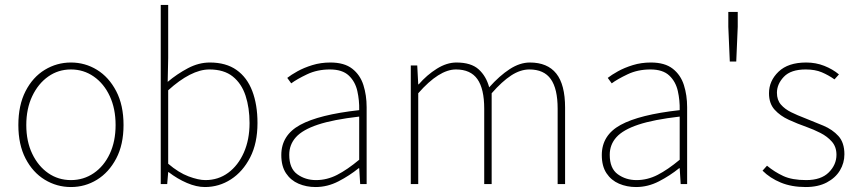

<svg xmlns="http://www.w3.org/2000/svg" viewBox="-20 -742 3460 774"><path d="M266 12Q209 12 160.5 -17.5Q112 -47 83 -103Q54 -159 54 -238Q54 -318 83 -374.5Q112 -431 160.5 -460.5Q209 -490 266 -490Q323 -490 371 -460.5Q419 -431 448.5 -374.5Q478 -318 478 -238Q478 -159 448.5 -103Q419 -47 371 -17.5Q323 12 266 12ZM266 -16Q317 -16 358 -44Q399 -72 422.5 -122Q446 -172 446 -238Q446 -304 422.5 -354.5Q399 -405 358 -433.5Q317 -462 266 -462Q215 -462 174.5 -433.5Q134 -405 110 -354.5Q86 -304 86 -238Q86 -172 110 -122Q134 -72 174.5 -44Q215 -16 266 -16Z M806 12Q772 12 733.5 -4.5Q695 -21 660 -48H658L654 0H628V-722H658V-508L656 -412Q694 -444 737.5 -467Q781 -490 826 -490Q891 -490 933.5 -460Q976 -430 997 -375Q1018 -320 1018 -246Q1018 -165 988.5 -107.5Q959 -50 911 -19Q863 12 806 12ZM808 -16Q860 -16 900 -45.5Q940 -75 963 -127Q986 -179 986 -246Q986 -307 970 -356Q954 -405 918.5 -433.5Q883 -462 824 -462Q787 -462 745 -440.5Q703 -419 658 -378V-82Q700 -46 740 -31Q780 -16 808 -16Z M1252 12Q1215 12 1183.5 -1.5Q1152 -15 1133 -43.5Q1114 -72 1114 -117Q1114 -197 1190 -238.5Q1266 -280 1428 -298Q1429 -337 1420.5 -375Q1412 -413 1386 -437.5Q1360 -462 1310 -462Q1259 -462 1218 -442.5Q1177 -423 1154 -406L1138 -428Q1153 -440 1179 -454.5Q1205 -469 1239 -479.5Q1273 -490 1312 -490Q1368 -490 1400 -465Q1432 -440 1445 -399Q1458 -358 1458 -310V0H1432L1428 -64H1426Q1389 -34 1344.5 -11Q1300 12 1252 12ZM1254 -16Q1298 -16 1339 -37Q1380 -58 1428 -98V-272Q1323 -260 1261.5 -239.5Q1200 -219 1173 -189Q1146 -159 1146 -118Q1146 -63 1178.5 -39.5Q1211 -16 1254 -16Z M1636 0V-478H1662L1666 -402H1668Q1701 -440 1741 -465Q1781 -490 1820 -490Q1879 -490 1909.5 -462.5Q1940 -435 1952 -390Q1994 -437 2035 -463.5Q2076 -490 2116 -490Q2187 -490 2222.5 -445.5Q2258 -401 2258 -308V0H2228V-304Q2228 -384 2200.5 -423Q2173 -462 2114 -462Q2078 -462 2041 -438Q2004 -414 1962 -366V0H1932V-304Q1932 -384 1904.5 -423Q1877 -462 1818 -462Q1750 -462 1666 -366V0Z M2544 12Q2507 12 2475.5 -1.5Q2444 -15 2425 -43.5Q2406 -72 2406 -117Q2406 -197 2482 -238.5Q2558 -280 2720 -298Q2721 -337 2712.5 -375Q2704 -413 2678 -437.5Q2652 -462 2602 -462Q2551 -462 2510 -442.5Q2469 -423 2446 -406L2430 -428Q2445 -440 2471 -454.5Q2497 -469 2531 -479.5Q2565 -490 2604 -490Q2660 -490 2692 -465Q2724 -440 2737 -399Q2750 -358 2750 -310V0H2724L2720 -64H2718Q2681 -34 2636.5 -11Q2592 12 2544 12ZM2546 -16Q2590 -16 2631 -37Q2672 -58 2720 -98V-272Q2615 -260 2553.5 -239.5Q2492 -219 2465 -189Q2438 -159 2438 -118Q2438 -63 2470.5 -39.5Q2503 -16 2546 -16Z M2922 -494 2916 -634V-694H2954V-634L2948 -494Z M3228 12Q3171 12 3127.5 -6Q3084 -24 3054 -54L3072 -74Q3102 -49 3137.5 -32.5Q3173 -16 3230 -16Q3290 -16 3321 -47Q3352 -78 3352 -118Q3352 -150 3333.5 -171Q3315 -192 3287.5 -206Q3260 -220 3232 -230Q3195 -243 3160 -259Q3125 -275 3102.5 -300Q3080 -325 3080 -366Q3080 -416 3118.5 -453Q3157 -490 3230 -490Q3269 -490 3303 -476.5Q3337 -463 3362 -442L3344 -422Q3320 -439 3293 -450.5Q3266 -462 3228 -462Q3168 -462 3140 -432.5Q3112 -403 3112 -368Q3112 -339 3128 -320.5Q3144 -302 3169.5 -289.5Q3195 -277 3224 -266Q3262 -251 3299 -235.5Q3336 -220 3360 -193.5Q3384 -167 3384 -120Q3384 -85 3366 -55Q3348 -25 3313 -6.5Q3278 12 3228 12Z"/></svg>

Font: Source Sans 3
Style: Regular
Weight: 200
Designer: Paul D. Hunt
Foundry: Adobe
Version: Version 3.046;hotconv 1.0.118;makeotfexe 2.5.65603